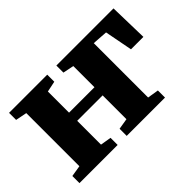

<svg xmlns="http://www.w3.org/2000/svg" viewBox="-95 -797 1049 1049"><g transform="rotate(-45 430.0 -272.0)"><path d="M29.5 0V-55L94.5 -65.5V-476L29 -489V-543.5H324V-489L261.5 -476V-312.5H458V-476L394.5 -489V-543.5H836L841.5 -318H745.5L714.5 -479.5L625.5 -485.5V-65.5L690.5 -55V0H394.5V-55L458 -65.5V-249.5H261.5V-65.5L324.5 -55V0Z"/></g></svg>

Font: Merriweather 48pt Black
Style: Regular
Weight: 900
Version: Version 2.100